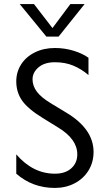

<svg xmlns="http://www.w3.org/2000/svg" viewBox="-20 -914 540 944"><path d="M140 -524Q140 -492 161 -463.5Q182 -435 232 -405L308 -359Q440 -279 440 -167Q440 -116 415 -75.5Q390 -35 346.5 -12.5Q303 10 250 10Q140 10 60 -60V-155Q142 -60 250 -60Q301 -60 330.5 -86.5Q360 -113 360 -155Q360 -230 266 -287L190 -334Q118 -378 89 -419Q60 -460 60 -514Q60 -560 84 -597.5Q108 -635 151.5 -656.5Q195 -678 250 -678Q298 -678 342 -664.5Q386 -651 415 -630V-545Q380 -575 340 -591.5Q300 -608 250 -608Q199 -608 169.5 -583Q140 -558 140 -524ZM208 -734 77 -894H147L238 -776L326 -894H396L268 -734Z"/></svg>

Font: Madhuban Light
Style: Regular
Weight: 300
Designer: jaikishan Patel
Foundry: MagicType
Version: Version 1.000